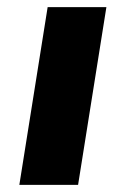

<svg xmlns="http://www.w3.org/2000/svg" viewBox="-20 -516 351 536"><path d="M34 0 113 -496H277L198 0Z"/></svg>

Font: Nunito Sans 10pt SemiExpanded ExtraBold
Style: Italic
Weight: 800
Width: 6
Italic angle: -9°
Designer: Vernon Adams
Foundry: Vernon Adams
Version: Version 3.101;gftools[0.9.27]